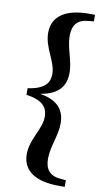

<svg xmlns="http://www.w3.org/2000/svg" viewBox="-106 -859 595 1088"><g transform="rotate(10 191.5 -315.0)"><path d="M349 -772V-810H313C187 -810 105 -764 105 -664C105 -577 169 -510 169 -438C169 -389 145 -348 45 -334V-296C145 -282 169 -241 169 -191C169 -120 105 -53 105 34C105 134 187 180 313 180H349V142L316 139C255 134 228 99 228 39C228 -31 264 -101 264 -168C264 -240 231 -297 120 -315C231 -333 264 -390 264 -462C264 -529 228 -599 228 -668C228 -729 255 -764 316 -769Z"/></g></svg>

Font: Noto Serif KR Black
Style: Regular
Weight: 900
Version: Version 1.001;PS 1.001;hotconv 16.6.54;makeotf.lib2.5.65590